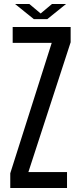

<svg xmlns="http://www.w3.org/2000/svg" viewBox="-20 -934 402 954"><path d="M31 0V-73L237 -721H43V-800H331V-724L121 -79H313V0ZM55 -914H126L182 -867L238 -914H308L215 -839H148Z"/></svg>

Font: Big Shoulders Text Medium
Style: Regular
Weight: 500
Designer: Patric King
Foundry: XO Type Co
Version: Version 1.000; ttfautohint (v1.8.2)